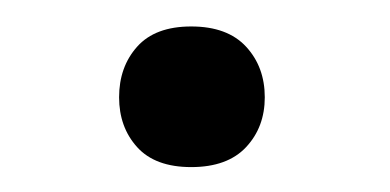

<svg xmlns="http://www.w3.org/2000/svg" viewBox="-20 -431 301 148"><path d="M71.8 -356Q71.8 -379.4 85.7 -395Q99.6 -410.6 127.4 -410.6Q155.3 -410.6 169.7 -395Q184.1 -379.4 184.1 -356Q184.1 -333 169.7 -317.6Q155.3 -302.2 127.4 -302.2Q99.6 -302.2 85.7 -317.6Q71.8 -333 71.8 -356Z"/></svg>

Font: Noboto
Style: Regular
Weight: 400
Designer: Google
Version: Version 2.001101; 2014